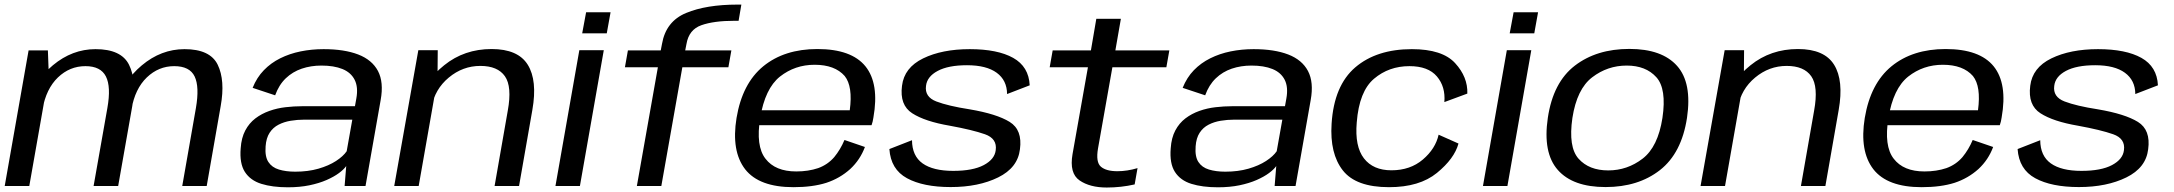

<svg xmlns="http://www.w3.org/2000/svg" viewBox="-20 -810 9466 836"><path d="M0.5 0H107.5L192.5 -482.5L188.5 -590.5H104.5ZM387.5 0H494.5L556 -348.5Q575.5 -460 541.8 -528Q508 -596 396 -596Q294.5 -596 210.5 -526Q126.5 -456 109.5 -359.5L165 -334.5Q181 -423.5 232.2 -472.8Q283.5 -522 352 -522Q418.5 -522 441.2 -477Q464 -432 447.5 -339.5ZM773.5 0H880L941 -348.5Q961 -460 928 -528Q895 -596 783.5 -596Q681.5 -596 597.2 -525.2Q513 -454.5 496.5 -359.5L552.5 -334.5Q568 -423.5 619.2 -472.8Q670.5 -522 738.5 -522Q806 -522 827.5 -477Q849 -432 833 -339.5Z M1233.5 5.5Q1285 5.5 1327.2 -3.2Q1369.5 -12 1402 -26.2Q1434.5 -40.5 1456 -56.5Q1477.5 -72.5 1487.5 -87L1480.5 0H1571.5L1637.5 -374.5Q1651.5 -452 1625.8 -500.8Q1600 -549.5 1539.5 -572.8Q1479 -596 1389 -596Q1336.5 -596 1288.8 -586.2Q1241 -576.5 1200.2 -556.2Q1159.5 -536 1128.8 -504.2Q1098 -472.5 1080 -427.5L1178 -395Q1194.5 -440.5 1224.2 -469Q1254 -497.5 1293.8 -511Q1333.5 -524.5 1379.5 -524.5Q1434 -524.5 1471 -509.5Q1508 -494.5 1524.2 -462.5Q1540.5 -430.5 1531.5 -381L1525.5 -347.5H1295.5Q1260 -347.5 1223.2 -343.2Q1186.5 -339 1152.8 -327Q1119 -315 1092 -294.5Q1065 -274 1048 -242Q1031 -210 1028 -164.5Q1022.5 -98.5 1046.2 -61.5Q1070 -24.5 1118 -9.5Q1166 5.5 1233.5 5.5ZM1265.5 -62.5Q1225 -62.5 1194.5 -71.8Q1164 -81 1148.5 -104.8Q1133 -128.5 1136.5 -173Q1139 -209 1154 -232Q1169 -255 1193 -267.2Q1217 -279.5 1245.8 -284.2Q1274.5 -289 1304.5 -289H1514L1489.5 -151.5Q1474.5 -129.5 1443 -109Q1411.5 -88.5 1366.5 -75.5Q1321.5 -62.5 1265.5 -62.5Z M1696.5 0H1803L1885 -466.5L1886 -591.5H1801.5ZM2133.5 0H2240L2298 -331.5Q2320.5 -459.5 2278 -528Q2235.5 -596.5 2120.5 -596.5Q2001.5 -596.5 1914.2 -526Q1827 -455.5 1813.5 -379.5L1859 -343Q1873 -421.5 1934 -472.2Q1995 -523 2071.5 -523Q2147 -523 2178.5 -478Q2210 -433 2191 -328.5Z M2398.5 0H2505L2609 -591.5H2502.5ZM2532 -756.5 2515 -665H2622L2638.5 -756.5Z M2753 0H2859.5L2951 -517H3151.5L3164.5 -590.5H2963.5L2969 -618.5Q2979.5 -681 3033.8 -700.2Q3088 -719.5 3178.5 -719.5H3196L3208 -790H3191Q3055.5 -790 2967.5 -753.5Q2879.5 -717 2862.5 -619L2857 -590.5H2714L2701 -517H2844.5Z M3435 5 3447 -63.5Q3355.5 -63.5 3313 -119Q3270 -174 3290 -296.5Q3311 -424.5 3376 -476.5Q3441.5 -528 3527 -528Q3615 -528 3658 -479Q3694 -434 3680 -330H3284.5L3273 -265H3775Q3780.5 -280.5 3783 -298.5Q3809 -445.5 3748.5 -521Q3687.5 -596.5 3539 -596.5Q3395.5 -596.5 3303.5 -521.5Q3212 -446.5 3187 -296.5Q3163.5 -152 3224.5 -73Q3285.5 5 3435 5ZM3447 -63.5 3435 5Q3518 5 3578 -14Q3637 -33.5 3682 -74Q3725.5 -114.5 3746 -170L3657 -200.5Q3639.5 -159 3612.5 -126Q3584 -93 3542.5 -78Q3499.5 -63.5 3447 -63.5Z M4119.5 4.5Q4240.5 4.5 4326 -37.5Q4411.5 -79.5 4421 -160Q4432.5 -244.5 4376.2 -279.2Q4320 -314 4202 -334Q4108.5 -348.5 4057 -368.2Q4005.5 -388 4012 -436Q4016.5 -476.5 4062.8 -501.2Q4109 -526 4190.5 -526Q4275 -526 4319.8 -493.2Q4364.5 -460.5 4365 -400.5L4463.5 -438.5Q4459.5 -520 4391.5 -558Q4323.5 -596 4202.5 -596Q4082 -596 3999.5 -555.8Q3917 -515.5 3907.5 -436.5Q3896.5 -352.5 3952 -316.8Q4007.5 -281 4116 -262.5Q4214.5 -244.5 4268.5 -225.5Q4322.5 -206.5 4315.5 -156Q4311 -116.5 4263.5 -91.2Q4216 -66 4130.5 -66Q4043 -66 3997.2 -98.5Q3951.5 -131 3951 -199.5L3852.5 -161Q3858.5 -72.5 3929.2 -34Q4000 4.5 4119.5 4.5Z M4799 6.5Q4861.5 6.5 4920.5 -7L4933 -78Q4888 -64.5 4845 -64.5Q4796.5 -64.5 4773.5 -84.2Q4750.5 -104 4761 -164L4823.5 -517H5058.5L5071.5 -590.5H4836.5L4860.5 -728H4753.5L4730 -590.5H4563.5L4550.5 -517H4717L4650 -139Q4635.5 -55.5 4680.5 -24.5Q4725.5 6.5 4799 6.5Z M5283 5.5Q5334.5 5.5 5376.8 -3.2Q5419 -12 5451.5 -26.2Q5484 -40.5 5505.5 -56.5Q5527 -72.5 5537 -87L5530 0H5621L5687 -374.5Q5701 -452 5675.2 -500.8Q5649.5 -549.5 5589 -572.8Q5528.5 -596 5438.5 -596Q5386 -596 5338.2 -586.2Q5290.5 -576.5 5249.8 -556.2Q5209 -536 5178.2 -504.2Q5147.5 -472.5 5129.5 -427.5L5227.5 -395Q5244 -440.5 5273.8 -469Q5303.5 -497.5 5343.2 -511Q5383 -524.5 5429 -524.5Q5483.5 -524.5 5520.5 -509.5Q5557.5 -494.5 5573.8 -462.5Q5590 -430.5 5581 -381L5575 -347.5H5345Q5309.5 -347.5 5272.8 -343.2Q5236 -339 5202.2 -327Q5168.5 -315 5141.5 -294.5Q5114.5 -274 5097.5 -242Q5080.5 -210 5077.5 -164.5Q5072 -98.5 5095.8 -61.5Q5119.5 -24.5 5167.5 -9.5Q5215.5 5.5 5283 5.5ZM5315 -62.5Q5274.5 -62.5 5244 -71.8Q5213.5 -81 5198 -104.8Q5182.5 -128.5 5186 -173Q5188.5 -209 5203.5 -232Q5218.5 -255 5242.5 -267.2Q5266.5 -279.5 5295.2 -284.2Q5324 -289 5354 -289H5563.5L5539 -151.5Q5524 -129.5 5492.5 -109Q5461 -88.5 5416 -75.5Q5371 -62.5 5315 -62.5Z M6028 5Q6160.5 5 6236.5 -57Q6312.5 -119 6330.5 -185L6244 -223.5Q6230.5 -162.5 6175.5 -115.5Q6120.5 -68.5 6038.5 -68.5Q5959 -68.5 5918.8 -120.5Q5878.5 -172.5 5887.5 -277Q5898 -412.5 5962.8 -467.2Q6027.5 -522 6117 -522Q6198.5 -522 6236.5 -477.2Q6274.5 -432.5 6269 -365.5L6369 -402.5Q6371.5 -474.5 6315.8 -535.2Q6260 -596 6127.5 -596Q5974 -596 5881.2 -516.8Q5788.5 -437.5 5778 -271.5Q5769.5 -141.5 5826.8 -68.2Q5884 5 6028 5Z M6437 0H6543.5L6647.5 -591.5H6541ZM6570.5 -756.5 6553.5 -665H6660.5L6677 -756.5Z M6971 4.5Q7113 4.5 7207.5 -69.2Q7302 -143 7325.5 -297Q7348 -449.5 7282.2 -523.2Q7216.5 -597 7074.5 -597Q6932 -597 6837.2 -524.2Q6742.5 -451.5 6719.5 -297Q6697 -145 6762.8 -70.2Q6828.5 4.5 6971 4.5ZM6982.5 -68Q6899 -68 6853.5 -118.8Q6808 -169.5 6826.5 -296.5Q6846 -422.5 6912.8 -473.5Q6979.5 -524.5 7063 -524.5Q7146 -524.5 7191.8 -474Q7237.5 -423.5 7218.5 -296.5Q7199 -170.5 7132.2 -119.2Q7065.5 -68 6982.5 -68Z M7384.5 0H7491L7573 -466.5L7574 -591.5H7489.5ZM7821.5 0H7928L7986 -331.5Q8008.5 -459.5 7966 -528Q7923.5 -596.5 7808.5 -596.5Q7689.5 -596.5 7602.2 -526Q7515 -455.5 7501.5 -379.5L7547 -343Q7561 -421.5 7622 -472.2Q7683 -523 7759.5 -523Q7835 -523 7866.5 -478Q7898 -433 7879 -328.5Z M8347.5 5 8359.5 -63.5Q8268 -63.5 8225.5 -119Q8182.5 -174 8202.5 -296.5Q8223.5 -424.5 8288.5 -476.5Q8354 -528 8439.5 -528Q8527.5 -528 8570.5 -479Q8606.5 -434 8592.5 -330H8197L8185.5 -265H8687.5Q8693 -280.5 8695.5 -298.5Q8721.5 -445.5 8661 -521Q8600 -596.5 8451.5 -596.5Q8308 -596.5 8216 -521.5Q8124.5 -446.5 8099.5 -296.5Q8076 -152 8137 -73Q8198 5 8347.5 5ZM8359.5 -63.5 8347.5 5Q8430.5 5 8490.5 -14Q8549.5 -33.5 8594.5 -74Q8638 -114.5 8658.5 -170L8569.5 -200.5Q8552 -159 8525 -126Q8496.5 -93 8455 -78Q8412 -63.5 8359.5 -63.5Z M9032 4.5Q9153 4.5 9238.5 -37.5Q9324 -79.5 9333.5 -160Q9345 -244.5 9288.8 -279.2Q9232.5 -314 9114.5 -334Q9021 -348.5 8969.5 -368.2Q8918 -388 8924.5 -436Q8929 -476.5 8975.2 -501.2Q9021.5 -526 9103 -526Q9187.5 -526 9232.2 -493.2Q9277 -460.5 9277.5 -400.5L9376 -438.5Q9372 -520 9304 -558Q9236 -596 9115 -596Q8994.5 -596 8912 -555.8Q8829.5 -515.5 8820 -436.5Q8809 -352.5 8864.5 -316.8Q8920 -281 9028.5 -262.5Q9127 -244.5 9181 -225.5Q9235 -206.5 9228 -156Q9223.5 -116.5 9176 -91.2Q9128.5 -66 9043 -66Q8955.5 -66 8909.8 -98.5Q8864 -131 8863.5 -199.5L8765 -161Q8771 -72.5 8841.8 -34Q8912.5 4.5 9032 4.5Z"/></svg>

Font: Anybody SemiExpanded
Style: Italic
Weight: 400
Width: 6
Italic angle: -10°
Version: Version 1.113;gftools[0.9.25]